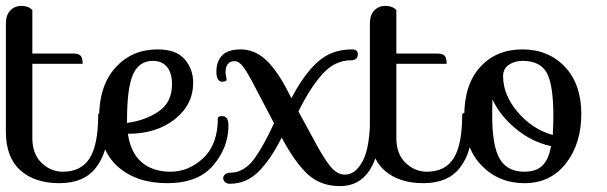

<svg xmlns="http://www.w3.org/2000/svg" viewBox="-20 -620 2066 653"><path d="M90 -586V-438H227Q248 -438 254.5 -430Q261 -422 261 -403H90V-151Q90 -96 121.5 -66Q153 -36 194 -36Q256 -36 285 -82Q314 -128 314 -231Q316 -237 329 -237Q347 -237 347 -184Q347 -103 306.5 -50Q266 3 182 3Q98 3 49 -41Q0 -85 0 -172V-539Q0 -569 15 -584.5Q30 -600 53 -600Q76 -600 90 -586Z M736 -225Q757 -225 757 -193Q757 -119 705.5 -58Q654 3 549 3Q444 3 380.5 -53.5Q317 -110 317 -219.5Q317 -329 373 -390.5Q429 -452 516 -452Q579 -452 608 -418.5Q637 -385 637 -339Q637 -264 574.5 -214.5Q512 -165 415 -165Q424 -101 461.5 -68.5Q499 -36 560.5 -36Q622 -36 671.5 -82.5Q721 -129 721 -219Q722 -225 736 -225ZM412 -211V-202Q474 -210 519.5 -241Q565 -272 565 -333Q565 -372 548 -392.5Q531 -413 500 -413Q453 -413 432.5 -367Q412 -321 412 -211Z M1153 -26Q1189 -26 1214 -73Q1239 -120 1239 -231Q1240 -237 1254 -237Q1272 -237 1272 -184Q1272 -95 1237 -41Q1202 13 1136.5 13Q1071 13 1027.5 -26.5Q984 -66 938 -152Q901 -78 859.5 -36.5Q818 5 762 5Q751 5 745 -1Q739 -7 739 -14Q739 -21 745.5 -27Q752 -33 769.5 -33Q787 -33 808.5 -45.5Q830 -58 849 -86Q878 -127 912 -201L841 -336Q819 -378 805.5 -395Q792 -412 778 -412Q747 -412 747 -372L751 -348Q747 -342 736 -342Q716 -342 716 -376.5Q716 -411 735.5 -431.5Q755 -452 798.5 -452Q842 -452 878.5 -421.5Q915 -391 953 -321L971 -286Q1036 -410 1107 -439Q1139 -452 1177 -452Q1197 -452 1197 -436Q1197 -415 1174 -415Q1119 -415 1077 -368.5Q1035 -322 995 -241L1044 -151Q1078 -86 1102 -56Q1126 -26 1153 -26Z M1328 -586V-438H1465Q1486 -438 1492.5 -430Q1499 -422 1499 -403H1328V-151Q1328 -96 1359.5 -66Q1391 -36 1432 -36Q1494 -36 1523 -82Q1552 -128 1552 -231Q1554 -237 1567 -237Q1585 -237 1585 -184Q1585 -103 1544.5 -50Q1504 3 1420 3Q1336 3 1287 -41Q1238 -85 1238 -172V-539Q1238 -569 1253 -584.5Q1268 -600 1291 -600Q1314 -600 1328 -586Z M1756.5 -452Q1845 -452 1901 -393Q1957 -334 1957 -232.5Q1957 -131 1904.5 -64Q1852 3 1764 3Q1676 3 1617.5 -57.5Q1559 -118 1559 -225.5Q1559 -333 1613.5 -392.5Q1668 -452 1756.5 -452ZM1757 -413Q1730 -413 1710.5 -399.5Q1691 -386 1691 -361Q1691 -297 1741 -238.5Q1791 -180 1860 -161Q1862 -199 1862 -226Q1862 -330 1840 -371.5Q1818 -413 1757 -413ZM1654 -226Q1654 -124 1679.5 -80Q1705 -36 1763 -36Q1803 -36 1824.5 -56.5Q1846 -77 1854 -123Q1789 -137 1734.5 -182Q1680 -227 1655 -282Q1654 -265 1654 -226Z"/></svg>

Font: Sofia
Style: Regular
Weight: 400
Designer: Paula Nazal and Daniel Hernndez
Foundry: Paula Nazal, Daniel Hernndez
Version: Version 1.001